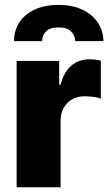

<svg xmlns="http://www.w3.org/2000/svg" viewBox="-20 -786 457 806"><path d="M49.8 -530.3H228.5V-430.7H234.4Q248.5 -484.4 279.8 -510.7Q311 -537.1 355.5 -537.1Q381.3 -537.1 403.3 -531.2V-372.1Q390.6 -377 370.6 -379.4Q350.6 -381.8 334 -381.8Q305.2 -381.8 282.7 -368.9Q260.3 -356 247.3 -332.8Q234.4 -309.6 234.4 -279.3V0H49.8ZM225.6 -765.6Q281.7 -765.6 324.2 -746.1Q366.7 -726.6 390.1 -692.1Q413.6 -657.7 414.1 -613.3H295.9Q294.9 -637.7 278.1 -654.3Q261.2 -670.9 225.6 -670.9Q190.4 -670.9 173.3 -654.3Q156.2 -637.7 157.2 -613.3H39.1Q38.6 -657.7 61.3 -692.1Q84 -726.6 126.5 -746.1Q168.9 -765.6 225.6 -765.6Z"/></svg>

Font: Pretendard Std Black
Style: Regular
Weight: 900
Designer: Base glyphs from Inter by Rasmus Andersson; Hangeul glyphs from Noto Sans CJK(Source Han Sans) by Jang Soo-young and Kan
Foundry: Kil Hyung-jin
Version: Version 1.309